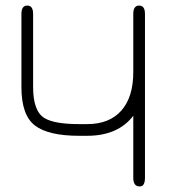

<svg xmlns="http://www.w3.org/2000/svg" viewBox="-20 -663 625 690"><path d="M264 -217H293Q373 -217 416 -265.5Q459 -314 459 -404V-613Q459 -643 480 -643Q501 -643 501 -613V-24Q501 7 482 7Q459 7 459 -24V-247Q404 -175 293 -175H264Q154 -175 105.5 -212Q57 -249 57 -350V-613Q57 -643 78 -643Q99 -643 99 -613V-350Q99 -262 141 -238Q177 -217 264 -217Z"/></svg>

Font: Jura Light
Style: Regular
Weight: 300
Designer: Daniel Johnson, Alexei Vanyashin
Foundry: Daniel Johnson
Version: Version 5.103